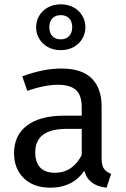

<svg xmlns="http://www.w3.org/2000/svg" viewBox="-20 -856 584 888"><path d="M265 -539Q358 -539 404 -493.5Q450 -448 450 -364V-123Q450 -91 461 -75.5Q472 -60 494 -52L473 12Q427 7 400.5 -15.5Q374 -38 365 -86L358 -123V-360Q358 -416 331 -440Q304 -464 248 -464Q219 -464 183 -457Q147 -450 106 -436L83 -503Q132 -521 176.5 -530Q221 -539 265 -539ZM373 -321V-260H289Q216 -260 179.5 -233Q143 -206 143 -152Q143 -105 166 -81Q189 -57 234 -57Q279 -57 311.5 -81.5Q344 -106 367 -157L379 -82Q353 -34 310.5 -11Q268 12 213 12Q135 12 90 -32Q45 -76 45 -147Q45 -231 105.5 -276Q166 -321 277 -321ZM261 -836Q294 -836 320 -822Q346 -808 360.5 -783.5Q375 -759 375 -730Q375 -701 360.5 -676.5Q346 -652 320 -638Q294 -624 261 -624Q228 -624 202 -638Q176 -652 161.5 -676.5Q147 -701 147 -730Q147 -759 161.5 -783.5Q176 -808 202 -822Q228 -836 261 -836ZM261 -786Q236 -786 222 -771Q208 -756 208 -730Q208 -704 222 -689Q236 -674 261 -674Q285 -674 299.5 -689Q314 -704 314 -730Q314 -756 300 -771Q286 -786 261 -786Z"/></svg>

Font: Firava
Style: Regular
Weight: 400
Designer: Carrois Corporate & Edenspiekermann AG
Foundry: Greg Finn Gibson
Version: Version 5.000